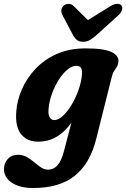

<svg xmlns="http://www.w3.org/2000/svg" viewBox="-68 -718 649 988"><path d="M427.5 -4.5Q396 122.5 317.5 186Q239 249.5 102.5 249.5Q35 249.5 -6.2 222.8Q-47.5 196 -47.5 152.5Q-47.5 122 -28 100.2Q-8.5 78.5 24.5 78.5Q49.5 78.5 69.8 90Q90 101.5 108 116.8Q126 132 143.2 143.5Q160.5 155 179.5 155Q207.5 155 227.8 132.8Q248 110.5 261.5 58.5L299.5 -87Q230.5 11 128 11Q71.5 11 40.2 -28Q9 -67 16 -146.5Q20 -202 44.8 -258.8Q69.5 -315.5 114.2 -363.2Q159 -411 223.5 -440Q288 -469 372 -469Q469.5 -469 508 -449.2Q546.5 -429.5 541 -397Q538.5 -381.5 532.2 -372.2Q526 -363 518.8 -351.8Q511.5 -340.5 506.5 -320ZM182.5 -163.5Q178.5 -130 187.2 -115Q196 -100 211 -100Q232 -100 255.8 -122Q279.5 -144 300.8 -179.5Q322 -215 336.5 -256.5Q351 -298 354 -337.5Q357 -379.5 325.5 -379.5Q303 -379.5 279.5 -360.2Q256 -341 235.5 -309.2Q215 -277.5 200.8 -239.5Q186.5 -201.5 182.5 -163.5ZM437.5 -545.5Q416.5 -526 398.8 -514.5Q381 -503 359.5 -503Q337.5 -503 325.5 -514.2Q313.5 -525.5 303.5 -545.5L253 -641Q245.5 -655.5 248.2 -668.8Q251 -682 261 -690Q272.5 -698.5 286 -698.2Q299.5 -698 311.5 -686.5L384.5 -614.5L500.5 -686.5Q520 -698 534.8 -698.2Q549.5 -698.5 557 -690Q563 -682.5 560.2 -668.5Q557.5 -654.5 540.5 -639Z"/></svg>

Font: Fraunces 72pt S100
Style: Bold Italic
Weight: 700
Italic angle: -16°
Version: Version 1.000; ttfautohint (v1.8.3)